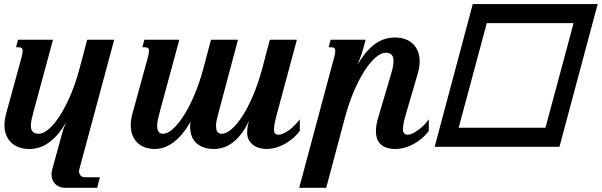

<svg xmlns="http://www.w3.org/2000/svg" viewBox="-20 -711 2915 930"><path d="M364.3 108.9Q362.8 113.3 362.8 118.7Q362.8 128.9 369.6 138.2Q376.5 147.5 394.5 147.5H463.9L450.7 198.7H296.9Q279.8 198.7 267.1 193.4Q254.4 188 246.1 179Q237.8 169.9 233.6 158.4Q229.5 147 229.5 134.3Q229.5 128.9 230 124Q230.5 119.1 231.9 113.8L279.8 -61Q283.7 -75.2 287.8 -87.9Q292 -100.6 300.3 -120.1Q280.8 -84.5 259 -59.6Q237.3 -34.7 214.6 -19Q191.9 -3.4 168.5 3.7Q145 10.7 122.6 10.7Q94.7 10.7 72.3 2.7Q49.8 -5.4 34.2 -20.5Q18.6 -35.6 10 -56.9Q1.5 -78.1 1.5 -104.5Q1.5 -130.9 10.3 -162.6L84.5 -433.6Q89.8 -454.1 89.8 -463.9Q89.8 -474.6 85 -478.3Q80.1 -481.9 71.3 -481.9H57.6L67.4 -518.6H236.8L141.1 -165.5Q135.7 -145.5 132.6 -129.9Q129.4 -114.3 129.4 -103Q129.4 -81.5 139.2 -72.3Q148.9 -63 167.5 -63Q189.5 -63 216.1 -85.7Q242.7 -108.4 269.5 -149.9Q296.4 -191.4 321.3 -249.5Q346.2 -307.6 365.2 -378.4L402.3 -518.6H533.2Z M679.2 -518.6H848.6L752.9 -165.5Q747.6 -145.5 744.4 -129.9Q741.2 -114.3 741.2 -103Q741.2 -81.5 748.3 -72.3Q755.4 -63 770.5 -63Q791 -63 816.7 -85.7Q842.3 -108.4 869.1 -149.9Q896 -191.4 920.9 -249.5Q945.8 -307.6 964.8 -378.4L1002 -518.6H1132.8L1038.6 -165.5Q1033.2 -145.5 1029.8 -130.1Q1026.4 -114.7 1026.4 -103Q1026.4 -81.5 1033 -72.3Q1039.6 -63 1053.7 -63Q1075.7 -63 1102.1 -85.7Q1128.4 -108.4 1155 -149.9Q1181.6 -191.4 1206.3 -249.5Q1231 -307.6 1250 -378.4L1287.1 -518.6H1418L1320.8 -157.2Q1307.1 -106.9 1307.1 -84.5Q1307.1 -69.8 1312.7 -64.2Q1318.4 -58.6 1329.6 -58.6Q1340.8 -58.6 1354.5 -65.2Q1368.2 -71.8 1382.3 -82.3Q1396.5 -92.8 1409.4 -106.2Q1422.4 -119.6 1432.1 -133.3V-77.1Q1416 -55.7 1396.5 -39.3Q1377 -22.9 1356 -12Q1335 -1 1313.5 4.9Q1292 10.7 1272 10.7Q1254.4 10.7 1237.3 6.1Q1220.2 1.5 1206.8 -8.3Q1193.4 -18.1 1185.3 -33.2Q1177.2 -48.3 1177.2 -68.8Q1177.2 -79.1 1178.7 -92.5Q1180.2 -106 1186.5 -126.5Q1168.9 -88.9 1148.9 -63Q1128.9 -37.1 1106.9 -20.5Q1085 -3.9 1062 3.4Q1039.1 10.7 1016.6 10.7Q962.9 10.7 931.9 -17.1Q900.9 -44.9 900.9 -99.6Q900.9 -109.9 902.3 -121.1Q882.8 -85.9 861.3 -60.8Q839.8 -35.6 817.6 -19.8Q795.4 -3.9 773.7 3.4Q752 10.7 731.4 10.7Q703.6 10.7 681.6 2.7Q659.7 -5.4 644.5 -20.5Q629.4 -35.6 621.3 -56.9Q613.3 -78.1 613.3 -104.5Q613.3 -130.9 622.1 -162.6L696.3 -433.6Q701.7 -454.1 701.7 -463.9Q701.7 -474.6 696.8 -478.3Q691.9 -481.9 683.1 -481.9H669.4Z M1945.8 -157.2Q1936.5 -126.5 1934.1 -109.6Q1931.6 -92.8 1931.6 -85.9Q1931.6 -71.3 1938 -64.9Q1944.3 -58.6 1954.6 -58.6Q1965.8 -58.6 1979.5 -65.2Q1993.2 -71.8 2007.3 -82.3Q2021.5 -92.8 2034.4 -106.2Q2047.4 -119.6 2057.1 -133.3V-77.1Q2041 -55.7 2021.5 -39.3Q2002 -22.9 1981 -12Q1960 -1 1938.5 4.9Q1917 10.7 1897 10.7Q1869.6 10.7 1851.1 3.9Q1832.5 -2.9 1821.3 -14.6Q1810.1 -26.4 1805.4 -42Q1800.8 -57.6 1800.8 -75.7Q1800.8 -91.8 1804 -109.1Q1807.1 -126.5 1812.5 -143.6L1874.5 -353Q1886.2 -392.6 1886.2 -415.5Q1886.2 -437 1876.5 -446.3Q1866.7 -455.6 1848.1 -455.6Q1826.2 -455.6 1799.6 -432.9Q1772.9 -410.2 1746.1 -368.7Q1719.2 -327.1 1694.3 -269Q1669.4 -210.9 1650.4 -140.1L1560.1 198.7H1429.2L1598.6 -433.6Q1604 -454.1 1604 -463.9Q1604 -474.6 1599.1 -478.3Q1594.2 -481.9 1585.4 -481.9H1571.8L1581.5 -518.6H1751L1738.8 -473.1Q1736.3 -463.4 1729.7 -444.1Q1723.1 -424.8 1712.4 -398.4Q1734.9 -436.5 1757.3 -461.9Q1779.8 -487.3 1802.5 -502.2Q1825.2 -517.1 1847.7 -523.2Q1870.1 -529.3 1893.1 -529.3Q1920.9 -529.3 1943.1 -521.2Q1965.3 -513.2 1980.7 -498Q1996.1 -482.9 2004.4 -461.7Q2012.7 -440.4 2012.7 -414.1Q2012.7 -387.2 2003.9 -356Z M2085.4 0 2270 -691.4H2875L2689.9 0ZM2622.1 -92.3 2758.3 -599.1H2337.9L2201.7 -92.3Z"/></svg>

Font: Arian AMU Serif
Style: Bold Italic
Weight: 700
Italic angle: -15°
Designer: Ruben Hakobyan (Tarumian)
Foundry: Ruben Hakobyan (Tarumian)
Version: Version 1.002